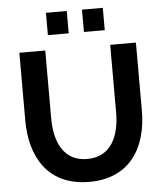

<svg xmlns="http://www.w3.org/2000/svg" viewBox="-60 -962 870 1019"><g transform="rotate(-5 375.0 -452.0)"><path d="M223 -790H334V-909H223ZM415 -790H526V-909H415ZM375 5C594 5 685 -154 685 -348V-710H548V-348C548 -232 506 -117 374 -117C245 -117 202 -229 202 -348V-710H64V-348C64 -164 148 5 375 5Z"/></g></svg>

Font: FIGSv2-sans-serif
Style: Bold
Weight: 700
Designer: Matt McInerney, Pablo Impallari, Rodrigo Fuenzalida,Mirko Velimirovic
Foundry: Matt McInerney, Pablo Impallari, Rodrigo Fuenzalida
Version: Version 4.021;hotconv 1.0.109;makeotfexe 2.5.65596